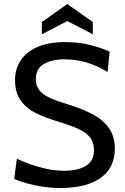

<svg xmlns="http://www.w3.org/2000/svg" viewBox="-20 -924 624 958"><path d="M280 14Q236 14 193 7.5Q150 1 113 -9.5Q76 -20 51 -31L64 -132Q91 -119 129.5 -105Q168 -91 212 -81.5Q256 -72 302 -72Q370 -72 409.5 -97Q449 -122 449 -174Q449 -214 429 -239Q409 -264 368.5 -282Q328 -300 268 -318Q210 -335 162 -358Q114 -381 84.5 -420.5Q55 -460 55 -525Q55 -580 83.5 -623Q112 -666 168 -690Q224 -714 305 -714Q374 -714 432 -699Q490 -684 527 -666L517 -565Q460 -599 408 -613.5Q356 -628 301 -628Q240 -628 199.5 -605Q159 -582 159 -530Q159 -495 177 -473Q195 -451 230.5 -435Q266 -419 319 -403Q392 -381 444.5 -352.5Q497 -324 525 -283Q553 -242 553 -181Q553 -136 536 -100Q519 -64 485 -38.5Q451 -13 400 0.5Q349 14 280 14ZM189 -753V-814L316 -904L443 -814V-753L316 -819Z"/></svg>

Font: Cabin VF Beta
Style: Regular
Weight: 400
Designer: Pablo Impallari
Foundry: Pablo Impallari. http://www.impallari.com Igino Marini. http://www.ikern.com
Version: Version 2.200